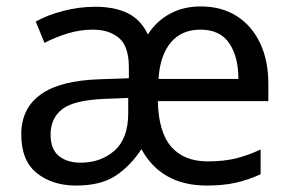

<svg xmlns="http://www.w3.org/2000/svg" viewBox="-20 -566 904 596"><path d="M603 -546Q668 -546 715 -516Q762 -486 787.5 -432Q813 -378 813 -306V-252H470Q472 -156 511.5 -110.5Q551 -65 625 -65Q675 -65 713 -74.5Q751 -84 789 -102V-25Q749 -7 710.5 1.5Q672 10 622 10Q481 10 419 -103Q385 -51 339 -20.5Q293 10 216 10Q143 10 94.5 -28.5Q46 -67 46 -149Q46 -229 106 -272.5Q166 -316 290 -320L380 -323V-357Q380 -422 349.5 -448Q319 -474 268 -474Q228 -474 189.5 -462Q151 -450 118 -433L91 -499Q126 -519 176 -532Q226 -545 275 -545Q337 -545 377.5 -524.5Q418 -504 439 -459Q465 -500 507 -523Q549 -546 603 -546ZM602 -474Q544 -474 510.5 -434.5Q477 -395 472 -321H720Q720 -390 691.5 -432Q663 -474 602 -474ZM303 -259Q209 -255 173 -227Q137 -199 137 -148Q137 -103 162.5 -82Q188 -61 230 -61Q293 -61 335.5 -98.5Q378 -136 378 -214V-262Z"/></svg>

Font: Noto Serif Ottoman Siyaq
Style: Regular
Weight: 400
Designer: Sérgio Martins
Version: Version 1.005; ttfautohint (v1.8.4.7-5d5b)